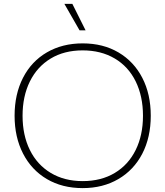

<svg xmlns="http://www.w3.org/2000/svg" viewBox="-20 -959 850 987"><path d="M55 -364Q55 -475 98.5 -559.5Q142 -644 221.5 -690Q301 -736 405 -736Q510 -736 589 -689.5Q668 -643 711.5 -559Q755 -475 755 -364Q755 -253 711.5 -169Q668 -85 588.5 -38.5Q509 8 405 8Q300 8 221 -38.5Q142 -85 98.5 -169.5Q55 -254 55 -364ZM715 -364Q715 -464 677.5 -540.5Q640 -617 569.5 -658.5Q499 -700 405 -700Q310 -700 240.5 -658Q171 -616 133.5 -540Q96 -464 96 -364Q96 -264 133.5 -188Q171 -112 241 -70Q311 -28 405 -28Q500 -28 570 -70Q640 -112 677.5 -188Q715 -264 715 -364ZM311 -939H352L420 -803H389Z"/></svg>

Font: Mona Sans VF XLt
Style: Regular
Weight: 200
Designer: Deni Anggara
Foundry: GitHub
Version: Version 2.000;Glyphs 3.2.3 (3260)